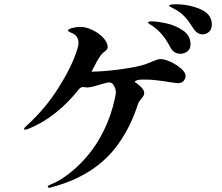

<svg xmlns="http://www.w3.org/2000/svg" viewBox="-20 -853 1040 900"><path d="M973 -738Q973 -716 960 -704Q947 -692 930 -692Q903 -692 885 -722Q864 -755 846.5 -774Q829 -793 805 -807Q795 -813 784 -818Q773 -823 773 -827Q773 -830 783 -831.5Q793 -833 804 -833Q865 -833 919 -810Q973 -787 973 -738ZM873 -646Q873 -623 858.5 -612Q844 -601 826 -601Q794 -601 778 -632Q760 -666 742 -688Q724 -710 697 -730Q692 -733 683 -738.5Q674 -744 674 -748Q674 -750 678.5 -751.5Q683 -753 689 -753Q717 -753 760 -743.5Q803 -734 838 -710Q873 -686 873 -646ZM850 -497Q850 -484 840.5 -473.5Q831 -463 813 -463Q812 -463 782 -467Q704 -480 664 -480H640Q625 -479 617 -474.5Q609 -470 615 -466Q623 -462 631 -454Q656 -435 656 -416Q656 -409 652 -403Q648 -397 643 -391Q630 -376 627 -366Q594 -262 536 -180Q431 -31 224 24Q216 27 210 27Q204 27 204 22Q204 17 219 11Q284 -15 352.5 -82Q421 -149 465 -238Q492 -292 507.5 -348Q523 -404 523 -421Q523 -438 512 -455Q504 -469 485 -466Q459 -460 440 -454Q405 -443 388 -443Q382 -443 378 -444Q375 -445 369 -445Q359 -445 350 -435Q299 -370 238.5 -322.5Q178 -275 113 -249Q102 -245 98 -245Q93 -245 93 -249Q93 -254 106 -265Q191 -342 253 -439.5Q315 -537 341 -618Q348 -638 348 -651Q348 -685 317 -698Q314 -700 306.5 -703Q299 -706 299 -710Q299 -717 319.5 -722Q340 -727 357 -727Q382 -727 412 -713Q442 -699 463 -677Q484 -655 485 -632Q485 -626 480 -620Q475 -614 464 -606Q451 -596 433 -563L422 -542Q409 -517 409 -517H411Q464 -518 528.5 -526Q593 -534 639 -545Q666 -552 692 -564Q703 -569 713.5 -572.5Q724 -576 733 -576Q752 -576 780 -563Q808 -550 829 -531.5Q850 -513 850 -497Z"/></svg>

Font: Shippori Mincho B1
Style: Bold
Weight: 700
Designer: FONTDASU
Foundry: FONTDASU / Google Inc. / but / Adobe
Version: Version 3.110; ttfautohint (v1.8.3)